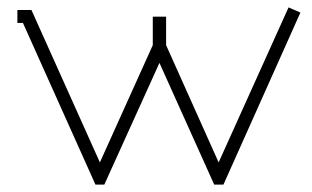

<svg xmlns="http://www.w3.org/2000/svg" viewBox="-20 -491 843 519"><path d="M250 -52 65 -464H27V-429H42L238 8H262L411 -321L559 8H584L792 -457L760 -471L571 -52L429 -369V-446H393V-369Z"/></svg>

Font: Rawengulk
Style: Regular
Weight: 400
Version: Version 0.9